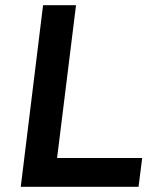

<svg xmlns="http://www.w3.org/2000/svg" viewBox="-20 -720 601 740"><path d="M60 0 146 -700H273L200 -111H528L514 0Z"/></svg>

Font: Inclusive Sans SemiBold
Style: Italic
Weight: 600
Italic angle: -7°
Designer: Olivia King
Foundry: Olivia King
Version: Version 2.004